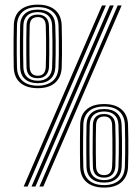

<svg xmlns="http://www.w3.org/2000/svg" viewBox="-20 -824 610 848"><path d="M154 0 499.8 -800H517.2L171.2 0ZM84.5 0 430.5 -800H447.8L102 0ZM119.2 0 465.2 -800H482.5L136.5 0ZM440 4.5Q391 4.5 363.1 -19Q335.2 -42.5 334 -87Q333.5 -111.5 333.2 -144Q333 -176.5 333.2 -210.6Q333.5 -244.8 334 -273.2Q335.2 -317.8 363 -341.1Q390.8 -364.5 440 -364.5Q488.5 -364.5 516.1 -341.1Q543.8 -317.8 545.5 -273.2Q546.5 -245.2 546.8 -211.6Q547 -178 546.8 -145.2Q546.5 -112.5 545.5 -87Q543.8 -44.5 516.9 -20Q490 4.5 440 4.5ZM440 -6.5Q479.5 -6.5 504.5 -26.4Q529.5 -46.2 531.5 -87.8Q532.5 -112.5 532.8 -143.1Q533 -173.8 532.8 -206.9Q532.5 -240 531.5 -273Q530 -311.5 506.4 -332.5Q482.8 -353.5 440 -353.5Q395 -353.5 372 -331.9Q349 -310.2 348 -272.8Q347.5 -244.5 347.1 -211.5Q346.8 -178.5 347 -146.2Q347.2 -114 348 -87.5Q349.2 -48.2 373.1 -27.4Q397 -6.5 440 -6.5ZM440 -17.5Q404 -17.5 383.5 -35.5Q363 -53.5 362 -88Q361.5 -114.5 361.2 -145Q361 -175.5 361.2 -207.9Q361.5 -240.2 362.2 -272.8Q363 -305.5 382.8 -324Q402.5 -342.5 440 -342.5Q475.8 -342.5 495.9 -324.5Q516 -306.5 517.2 -272.5Q518.5 -238.2 518.8 -206.4Q519 -174.5 518.8 -145Q518.5 -115.5 517.5 -88.2Q516 -54.2 495.9 -35.9Q475.8 -17.5 440 -17.5ZM440 -28.5Q469 -28.5 485.5 -44Q502 -59.5 503.2 -88.2Q504.2 -117 504.6 -145.5Q505 -174 504.8 -205.2Q504.5 -236.5 503.2 -272.5Q502.2 -301 485.8 -316.2Q469.2 -331.5 440 -331.5Q410.2 -331.5 393.6 -316.4Q377 -301.2 376.2 -272.5Q375.5 -239.2 375.2 -208.4Q375 -177.5 375.2 -147.6Q375.5 -117.8 376.2 -87.8Q377.2 -59.2 393.9 -43.9Q410.5 -28.5 440 -28.5ZM440 -39.5Q391.5 -39.5 390.2 -88.5Q389.5 -114.5 389.2 -145.6Q389 -176.8 389.4 -209.4Q389.8 -242 390.2 -272Q391.5 -320.5 440 -320.5Q462.5 -320.5 475.5 -307.9Q488.5 -295.2 489.2 -271Q490.2 -245 490.5 -212.5Q490.8 -180 490.6 -147.5Q490.5 -115 489.5 -89.2Q488.2 -65.2 475.2 -52.4Q462.2 -39.5 440 -39.5ZM440 -50.5Q473.5 -50.5 475.2 -89.8Q476.5 -115 476.6 -146.2Q476.8 -177.5 476.5 -210.1Q476.2 -242.8 475.2 -271.2Q474 -309.5 440 -309.5Q405.2 -309.5 404.2 -271.8Q403.5 -243 403.2 -210.9Q403 -178.8 403.2 -147.2Q403.5 -115.8 404.2 -89.2Q405.5 -50.5 440 -50.5ZM147 -434.5Q97.8 -434.5 70 -458Q42.2 -481.5 40.8 -526Q40.2 -550.5 40 -583Q39.8 -615.5 40 -649.6Q40.2 -683.8 41 -712.2Q42.2 -756.8 70 -780.1Q97.8 -803.5 147 -803.5Q195.5 -803.5 223.1 -780.1Q250.8 -756.8 252.5 -712.2Q253.2 -684.2 253.6 -650.6Q254 -617 253.8 -584.2Q253.5 -551.5 252.5 -526Q250.8 -483.5 223.9 -459Q197 -434.5 147 -434.5ZM147 -445.5Q186.5 -445.5 211.5 -465.4Q236.5 -485.2 238.5 -526.8Q239.5 -551.5 239.8 -582.1Q240 -612.8 239.8 -646Q239.5 -679.2 238.5 -712Q237 -750.5 213.4 -771.5Q189.8 -792.5 147 -792.5Q102 -792.5 79 -770.9Q56 -749.2 55 -711.8Q54.5 -683.5 54.1 -650.5Q53.8 -617.5 54 -585.2Q54.2 -553 55 -526.5Q56.2 -487.2 80.1 -466.4Q104 -445.5 147 -445.5ZM147 -456.5Q111 -456.5 90.5 -474.5Q70 -492.5 69 -527Q68.2 -553.5 68 -584Q67.8 -614.5 68 -646.9Q68.2 -679.2 69 -711.8Q69.8 -744.5 89.6 -763Q109.5 -781.5 147 -781.5Q182.8 -781.5 202.9 -763.5Q223 -745.5 224.2 -711.5Q225.5 -677.2 225.8 -645.4Q226 -613.5 225.8 -584Q225.5 -554.5 224.5 -527.2Q222.8 -493.2 202.8 -474.9Q182.8 -456.5 147 -456.5ZM147 -467.5Q176 -467.5 192.5 -483Q209 -498.5 210.2 -527.2Q211.2 -556 211.6 -584.6Q212 -613.2 211.6 -644.4Q211.2 -675.5 210.2 -711.5Q209.2 -740 192.8 -755.2Q176.2 -770.5 147 -770.5Q117.2 -770.5 100.6 -755.4Q84 -740.2 83.2 -711.5Q82.5 -678.2 82.2 -647.4Q82 -616.5 82.2 -586.6Q82.5 -556.8 83.2 -526.8Q84 -498.2 100.6 -482.9Q117.2 -467.5 147 -467.5ZM147 -478.5Q98.5 -478.5 97 -527.5Q96.5 -553.5 96.2 -584.6Q96 -615.8 96.2 -648.4Q96.5 -681 97.2 -711Q98.5 -759.5 147 -759.5Q169.5 -759.5 182.5 -746.9Q195.5 -734.2 196.2 -710Q197.2 -684 197.5 -651.5Q197.8 -619 197.6 -586.5Q197.5 -554 196.5 -528.2Q195.2 -504.2 182.2 -491.4Q169.2 -478.5 147 -478.5ZM147 -489.5Q180.5 -489.5 182.2 -528.8Q183.2 -554 183.5 -585.2Q183.8 -616.5 183.5 -649.1Q183.2 -681.8 182.2 -710.2Q181 -748.5 147 -748.5Q112.2 -748.5 111.2 -710.8Q110.5 -682 110.1 -649.9Q109.8 -617.8 110.1 -586.2Q110.5 -554.8 111 -528.2Q112.5 -489.5 147 -489.5Z"/></svg>

Font: Big Shoulders Inline Text Thin SemiBold
Style: Regular
Weight: 600
Version: Version 2.002